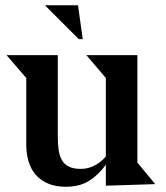

<svg xmlns="http://www.w3.org/2000/svg" viewBox="-20 -701 631 731"><path d="M151 -681H277L295 -552H280ZM200 -184Q200 -155 203 -132Q206 -109 215 -92.5Q224 -76 241.5 -67Q259 -58 288 -58Q314 -58 338.5 -70Q363 -82 383 -105V-404L309 -491H503V-82L571 0L383 6V-74Q356 -36 320 -13Q284 10 230 10Q192 10 163.5 -2Q135 -14 116.5 -35Q98 -56 89 -85.5Q80 -115 80 -150V-404L5 -491H200Z"/></svg>

Font: Bluu Next Cyrillic
Style: Bold
Weight: 700
Designer: Igor Stepanchenko
Foundry: Igor Stepanchenko
Version: Version 1.000